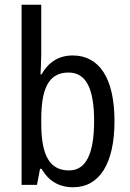

<svg xmlns="http://www.w3.org/2000/svg" viewBox="-20 -780 548 810"><path d="M154 -553V-760H71V0H136L149 -68H155C185 -17 228 10 289 10C398 10 463 -88 463 -269C463 -451 398 -546 287 -546C227 -546 184 -517 155 -466H151C152 -493 154 -524 154 -553ZM269 -474C344 -474 377 -405 377 -270C377 -129 342 -61 271 -61C188 -61 154 -127 154 -260V-275C154 -395 179 -474 269 -474Z"/></svg>

Font: Noto Sans Malayalam Condensed
Style: Regular
Weight: 400
Width: 3
Designer: Jelle Bosma - Monotype Design Team
Foundry: Monotype Imaging Inc.
Version: Version 2.104